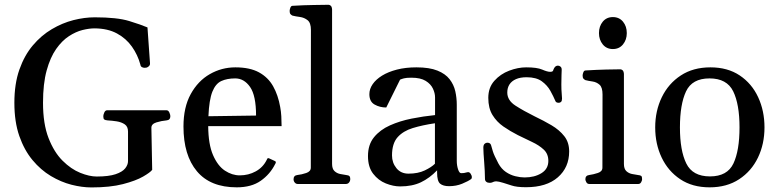

<svg xmlns="http://www.w3.org/2000/svg" viewBox="-20 -781 3303 815"><path d="M368.2 14.6Q328.1 14.6 283.4 3.2Q238.8 -8.3 195.8 -33.9Q152.8 -59.6 117.9 -101.6Q83 -143.6 62 -203.6Q41 -263.7 41 -344.7Q41 -425.3 62.3 -485.6Q83.5 -545.9 119.4 -588.4Q155.3 -630.9 200 -657.2Q244.6 -683.6 291.7 -695.6Q338.9 -707.5 382.3 -707.5Q477.1 -707.5 528.6 -691.7Q580.1 -675.8 606 -664.6L616.7 -513.2Q617.7 -504.9 611.3 -499.3Q605 -493.7 599.1 -493.7Q597.7 -493.7 596.4 -493.4Q595.2 -493.2 593.8 -493.2Q587.4 -493.2 582 -496.3Q576.7 -499.5 575.7 -507.3Q564.5 -548.3 540 -583Q515.6 -617.7 476.6 -638.9Q437.5 -660.2 381.3 -660.6Q358.9 -660.6 330.3 -653.6Q301.8 -646.5 272.5 -627.4Q243.2 -608.4 218.3 -573Q193.4 -537.6 178 -481.7Q162.6 -425.8 162.6 -344.7Q162.6 -255.4 186 -195.1Q209.5 -134.8 245.6 -98.9Q281.7 -63 320.6 -47.4Q359.4 -31.7 390.6 -31.7Q441.4 -31.7 470.5 -41.5Q499.5 -51.3 511.5 -66.4Q523.4 -81.5 523.4 -97.2V-222.7Q523.4 -243.7 509.5 -253.2Q495.6 -262.7 475.3 -265.9Q455.1 -269 436 -270Q425.8 -271 422.1 -274.2Q418.5 -277.3 418.5 -288.1Q418.5 -293.5 422.6 -303.2Q426.8 -313 435.1 -313H686.5Q694.8 -313 699 -303.2Q703.1 -293.5 703.1 -288.1Q703.1 -271.5 687 -270Q665.5 -268.1 644 -261.5Q622.6 -254.9 622.6 -238.8L626 -60.1Q618.2 -49.3 587.4 -31.5Q556.6 -13.7 502 0.5Q447.3 14.6 368.2 14.6Z M984.9 14.2Q873 14.2 815.9 -54Q758.8 -122.1 758.8 -244.1Q758.8 -325.7 789.6 -381.6Q820.3 -437.5 870.6 -466.3Q920.9 -495.1 979 -495.1Q1040.5 -495.1 1079.3 -473.9Q1118.2 -452.6 1139.4 -414.8Q1160.6 -377 1169.4 -326.7Q1172.9 -308.1 1174.1 -287.6Q1175.3 -267.1 1175.3 -245.6H863.8Q864.3 -168.5 884.3 -122.6Q904.3 -76.7 934.8 -56.6Q965.3 -36.6 997.6 -36.6Q1034.7 -36.6 1065.4 -53.5Q1096.2 -70.3 1111.8 -101.6Q1113.3 -104.5 1114.7 -107.4Q1116.2 -110.4 1121.1 -109.4L1145.5 -98.1Q1150.9 -96.2 1150.9 -92.3Q1150.9 -90.3 1149.9 -88.1Q1148.9 -85.9 1147.9 -84.5Q1126.5 -41.5 1086.9 -13.7Q1047.4 14.2 984.9 14.2ZM864.7 -287.6 1066.9 -290.5Q1066.9 -375.5 1041.5 -411.9Q1016.1 -448.2 978.5 -448.2Q943.8 -448.2 919.4 -437Q895 -425.8 881.3 -391.4Q867.7 -356.9 864.7 -287.6Z M1244.1 0Q1236.3 0 1231.2 -6.1Q1226.1 -12.2 1226.1 -20Q1226.1 -36.1 1242.2 -38.1Q1260.3 -40 1279.8 -46.6Q1299.3 -53.2 1299.3 -69.3L1299.8 -653.8Q1299.8 -684.1 1285.6 -695.3Q1271.5 -706.5 1252.9 -709Q1234.4 -711.4 1221.2 -714.8Q1216.3 -717.3 1212.9 -721.2Q1209.5 -725.1 1209.5 -734.4Q1209.5 -740.2 1212.4 -748Q1215.3 -755.9 1221.2 -756.3Q1270 -759.3 1312 -759.8Q1354 -760.3 1375 -760.7Q1378.9 -760.7 1383.8 -756.8Q1388.7 -752.9 1389.6 -741.2V-85.4Q1389.6 -64.5 1399.7 -54.9Q1409.7 -45.4 1423.6 -42.5Q1437.5 -39.6 1449.2 -38.1Q1459.5 -37.1 1463.1 -33.4Q1466.8 -29.8 1466.8 -21.5Q1466.8 -12.7 1461.7 -6.3Q1456.5 0 1447.8 0Z M1542 -118.7Q1542 -167 1567.6 -198.5Q1593.3 -230 1635.3 -248.8Q1677.2 -267.6 1727.5 -277.6Q1777.8 -287.6 1826.7 -292.5V-367.7Q1826.7 -385.7 1817.6 -405Q1808.6 -424.3 1786.9 -437.7Q1765.1 -451.2 1726.1 -451.2Q1705.1 -451.2 1694.8 -448.5Q1684.6 -445.8 1678.2 -442.9L1619.6 -324.7Q1592.3 -324.7 1570.1 -337.2Q1547.9 -349.6 1547.9 -381.3Q1547.9 -403.3 1561.8 -423.6Q1575.7 -443.8 1601.8 -460Q1627.9 -476.1 1664.8 -485.6Q1701.7 -495.1 1747.6 -495.1Q1802.7 -495.1 1836.7 -481.4Q1870.6 -467.8 1888.4 -444.8Q1906.2 -421.9 1912.6 -393.8Q1918.9 -365.7 1918.9 -336.4V-98.1Q1918.9 -79.1 1924.3 -62.5Q1929.7 -45.9 1937.5 -45.9Q1944.3 -45.9 1949.5 -46.6Q1954.6 -47.4 1963.4 -49.8Q1971.7 -52.2 1977.3 -44.2Q1982.9 -36.1 1982.9 -28.8Q1982.9 -23.4 1980 -21Q1967.3 -11.7 1941.9 -1.2Q1916.5 9.3 1886.2 9.3Q1860.8 9.3 1848.1 -1.5Q1835.4 -12.2 1835.4 -48.3V-58.1Q1803.7 -24.9 1766.8 -7.3Q1730 10.3 1678.7 10.3Q1649.4 10.3 1617.7 -2.4Q1585.9 -15.1 1564 -43.5Q1542 -71.8 1542 -118.7ZM1644 -121.1Q1644 -90.3 1662.8 -67.1Q1681.6 -43.9 1713.9 -43.9Q1754.4 -43.9 1783 -57.6Q1811.5 -71.3 1826.2 -85.9V-257.8Q1773.4 -250 1732.4 -237.5Q1691.4 -225.1 1667.7 -198.5Q1644 -171.9 1644 -121.1Z M2212.9 13.7Q2172.9 13.7 2151.4 6.3Q2129.9 -1 2116.2 -4.9Q2095.7 -11.2 2086.9 -11.2Q2080.6 -11.2 2076.7 -9.8Q2072.8 -8.3 2068.8 -6.6Q2064.9 -4.9 2058.1 -4.9Q2049.8 -4.9 2044.2 -9.3Q2038.6 -13.7 2038.6 -21.5Q2038.6 -37.1 2037.6 -55.9Q2036.6 -74.7 2035.2 -93.3Q2033.7 -111.8 2032.7 -127.9Q2031.7 -144 2031.7 -154.3Q2031.7 -165.5 2036.9 -170.4Q2042 -175.3 2048.3 -175.3Q2061.5 -175.3 2064.5 -164.6Q2067.4 -153.8 2072.3 -137.9Q2077.1 -122.1 2095.7 -86.9Q2108.4 -64 2127.4 -51Q2146.5 -38.1 2167.5 -33Q2188.5 -27.8 2206.5 -27.8Q2249 -27.8 2278.3 -45.9Q2307.6 -64 2307.6 -98.1Q2307.6 -127.9 2287.8 -146.2Q2268.1 -164.6 2238.3 -178.5Q2208.5 -192.4 2178.2 -207.5Q2145.5 -224.1 2116.9 -243.9Q2088.4 -263.7 2070.6 -292.7Q2052.7 -321.8 2052.7 -365.7Q2052.7 -409.2 2078.4 -438Q2104 -466.8 2141.4 -481Q2178.7 -495.1 2213.4 -495.1Q2259.8 -495.1 2281.5 -485.6Q2303.2 -476.1 2315.4 -476.1Q2326.2 -476.1 2327.9 -481.7Q2329.6 -487.3 2332.5 -492.2Q2335.4 -497.6 2339.6 -500Q2343.8 -502.4 2348.1 -502.4Q2354.5 -502.4 2359.4 -498Q2364.3 -493.7 2364.3 -485.4Q2364.3 -481 2363.5 -462.6Q2362.8 -444.3 2362.8 -422.4Q2362.8 -399.4 2364.3 -384.5Q2365.7 -369.6 2365.7 -362.8Q2365.7 -352.5 2361.6 -348.6Q2357.4 -344.7 2352.1 -344.7Q2339.8 -344.7 2337.4 -352.5Q2329.1 -372.1 2316.2 -395.5Q2303.2 -418.9 2279.8 -436Q2256.3 -453.1 2215.3 -453.1Q2188.5 -453.1 2170.2 -445.1Q2151.9 -437 2142.6 -422.6Q2133.3 -408.2 2133.3 -388.2Q2133.3 -355 2168.2 -332.5Q2203.1 -310.1 2249.5 -287.1Q2287.6 -269 2321 -249.3Q2354.5 -229.5 2375.2 -203.1Q2396 -176.8 2396 -138.2Q2396 -70.3 2347.9 -28.3Q2299.8 13.7 2212.9 13.7Z M2481.4 0Q2473.1 0 2469 -7.3Q2464.8 -14.6 2464.8 -20Q2464.8 -36.1 2481 -38.1Q2499 -40.5 2518.1 -46.9Q2537.1 -53.2 2537.1 -69.3L2537.6 -379.9Q2537.6 -410.2 2524.9 -421.4Q2512.2 -432.6 2495.1 -435.1Q2478 -437.5 2464.8 -440.9Q2460 -443.4 2456.5 -447.3Q2453.1 -451.2 2453.1 -460.4Q2453.1 -466.3 2456.1 -473.9Q2459 -481.4 2464.8 -481.9Q2513.7 -484.9 2553.2 -485.8Q2592.8 -486.8 2613.8 -486.8Q2617.7 -486.8 2622.6 -482.9Q2627.4 -479 2628.4 -467.3V-85.4Q2628.4 -64.5 2638.4 -54.9Q2648.4 -45.4 2662.4 -42.5Q2676.3 -39.6 2688 -38.1Q2698.2 -37.1 2701.9 -34.2Q2705.6 -31.2 2705.6 -20Q2705.6 -14.6 2701.4 -7.3Q2697.3 0 2689 0ZM2581.5 -572.8Q2554.7 -572.8 2538.6 -592.5Q2522.5 -612.3 2522.5 -640.6Q2522.5 -669.4 2538.6 -689Q2554.7 -708.5 2581.5 -708.5Q2608.4 -708.5 2624.5 -689Q2640.6 -669.4 2640.6 -640.6Q2640.6 -612.3 2624.5 -592.5Q2608.4 -572.8 2581.5 -572.8Z M2761.2 -240.2Q2761.2 -310.5 2789.3 -368.4Q2817.4 -426.3 2869.9 -460.7Q2922.4 -495.1 2995.6 -495.1Q3068.8 -495.1 3120.1 -460.7Q3171.4 -426.3 3198.2 -368.4Q3225.1 -310.5 3225.1 -240.2Q3225.1 -169.9 3197.5 -112.3Q3169.9 -54.7 3117.7 -20.3Q3065.4 14.2 2992.2 14.2Q2918.9 14.2 2867.4 -20.3Q2815.9 -54.7 2788.6 -112.3Q2761.2 -169.9 2761.2 -240.2ZM2866.2 -240.2Q2866.2 -142.1 2893.1 -87.2Q2919.9 -32.2 2993.7 -32.2Q3067.4 -32.2 3093.3 -87.2Q3119.1 -142.1 3119.1 -240.2Q3119.1 -338.4 3092.3 -393.3Q3065.4 -448.2 2991.7 -448.2Q2918 -448.2 2892.1 -393.1Q2866.2 -337.9 2866.2 -240.2Z"/></svg>

Font: Gelasio
Style: Regular
Weight: 400
Designer: Eben Sorkin
Foundry: Eben Sorkin
Version: Version 1.008